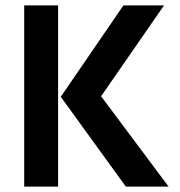

<svg xmlns="http://www.w3.org/2000/svg" viewBox="-20 -694 668 714"><path d="M196 0H70V-674H196ZM607 0H448L206 -334L439 -674H590L356 -336Z"/></svg>

Font: Hind Kochi SemiBold
Style: Regular
Weight: 600
Designer: Dhruvi Tolia
Foundry: Indian Type Foundry
Version: Version 0.702;PS 1.0;hotconv 1.0.81;makeotf.lib2.5.63406